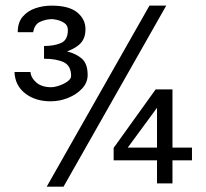

<svg xmlns="http://www.w3.org/2000/svg" viewBox="-20 -659 744 692"><path d="M601.6 -336.9V-127H671.9V-81.1H601.6V2H545.9V-81.1H389.6V-126L541 -336.9ZM579.1 -638.7 209 13.7H148.4L518.6 -638.7ZM288.1 -553.7Q288.1 -524.4 272.9 -505.9Q257.8 -487.3 221.7 -473.6Q253.9 -465.8 274.9 -447.8Q295.9 -429.7 295.9 -388.7Q295.9 -361.3 275.9 -339.8Q255.9 -318.4 225.6 -306.2Q195.3 -293.9 162.1 -293.9Q107.4 -293.9 70.8 -322.3Q34.2 -350.6 32.2 -399.4H89.8Q91.8 -377.9 111.3 -361.3Q130.9 -344.7 164.1 -344.7Q176.8 -344.7 193.8 -350.6Q210.9 -356.4 223.6 -365.7Q236.3 -375 236.3 -384.8Q236.3 -421.9 210 -434.6Q183.6 -447.3 138.7 -447.3V-493.2Q174.8 -493.2 199.7 -503.9Q224.6 -514.6 224.6 -550.8Q224.6 -567.4 212.4 -575.7Q200.2 -584 185.5 -587.4Q170.9 -590.8 162.1 -589.8Q143.6 -588.9 124 -580.1Q104.5 -571.3 99.6 -543H43.9Q43.9 -578.1 62 -599.1Q80.1 -620.1 107.9 -629.4Q135.7 -638.7 166 -638.7Q228.5 -638.7 258.3 -614.3Q288.1 -589.8 288.1 -553.7ZM545.9 -270.5 440.4 -127H545.9Z"/></svg>

Font: Namkio Khamti
Style: Regular
Weight: 400
Designer: Debbi Hosken
Foundry: SIL International
Version: Version 3.917